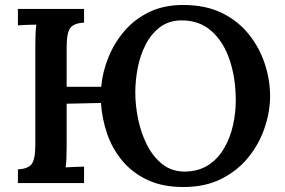

<svg xmlns="http://www.w3.org/2000/svg" viewBox="-20 -736 1144 772"><path d="M717 16Q633 16 572 -13Q511 -42 471 -90.5Q431 -139 410.5 -199Q390 -259 386 -322L248 -319V-149Q248 -122 247 -98.5Q246 -75 244 -63Q261 -64 283 -65Q305 -66 318 -66V0H52V-55Q93 -57 107.5 -76.5Q122 -96 122 -154V-553Q122 -578 123 -601Q124 -624 126 -637Q109 -637 87 -636Q65 -635 52 -634V-700H318V-645Q277 -643 262.5 -623.5Q248 -604 248 -546V-387H387Q392 -446 415.5 -504.5Q439 -563 480 -611Q521 -659 580 -687.5Q639 -716 716 -716Q808 -716 874 -683Q940 -650 982.5 -595.5Q1025 -541 1045.5 -477Q1066 -413 1066 -350Q1066 -288 1044.5 -223.5Q1023 -159 980 -105Q937 -51 871.5 -17.5Q806 16 717 16ZM724 -46Q779 -47 818 -72.5Q857 -98 881.5 -140.5Q906 -183 917 -233Q928 -283 928 -332Q928 -421 903.5 -494.5Q879 -568 830 -611.5Q781 -655 707 -654Q658 -653 623 -626.5Q588 -600 566 -557.5Q544 -515 534 -464Q524 -413 524 -364Q524 -314 535 -259Q546 -204 570 -155.5Q594 -107 632 -76.5Q670 -46 724 -46Z"/></svg>

Font: Lora SemiBold
Style: Regular
Weight: 600
Designer: Olga Karpushina, Alexei Vanyashin (Cyrillic)
Foundry: Cyreal
Version: Version 3.011; ttfautohint (v1.8.4.7-5d5b)